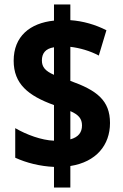

<svg xmlns="http://www.w3.org/2000/svg" viewBox="-20 -779 550 857"><path d="M221 -34V58H294V-38C409 -56 471 -131 471 -230C471 -331 412 -376 294 -418V-570C336 -565 382 -552 421 -531L455 -644C406 -669 351 -685 294 -689V-759H221V-687C114 -676 41 -617 41 -508C41 -405 105 -352 221 -310V-151C165 -153 98 -178 48 -207V-75C98 -52 158 -37 221 -34ZM221 -568V-445C182 -462 167 -480 167 -509C167 -540 182 -562 221 -568ZM294 -157V-283C331 -267 346 -249 346 -219C346 -189 331 -167 294 -157Z"/></svg>

Font: Noto Sans Lao Looped Condensed ExtraBold
Style: Regular
Weight: 800
Width: 3
Designer: Mark Frömberg, Ben Mitchell
Foundry: The Fontpad Ltd
Version: Version 1.002